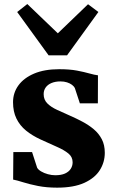

<svg xmlns="http://www.w3.org/2000/svg" viewBox="-20 -896 560 928"><path d="M256 11Q205 11 163.5 2.8Q122 -5.5 92 -15Q62 -24.5 43.5 -28L44.5 -161H135L159.5 -85.5Q164.5 -76 178.8 -67.5Q193 -59 211.5 -54Q230 -49 247 -49Q275.5 -49 294 -57.2Q312.5 -65.5 321.8 -79.8Q331 -94 331 -111.5Q331 -137.5 310.5 -154.2Q290 -171 255.2 -186.2Q220.5 -201.5 177 -221.5Q136.5 -240 106.2 -264.5Q76 -289 59.5 -322.8Q43 -356.5 43 -402Q43 -447.5 69.2 -483.5Q95.5 -519.5 145.2 -540.5Q195 -561.5 266 -561.5Q316.5 -561.5 352 -554.8Q387.5 -548 412 -541Q436.5 -534 453.5 -532L453 -396.5H366L342 -469.5Q338 -478.5 328 -486Q318 -493.5 303.8 -498Q289.5 -502.5 272 -502.5Q247.5 -502.5 229 -494.8Q210.5 -487 200.8 -473.2Q191 -459.5 191 -441Q191 -414 208.8 -396.2Q226.5 -378.5 255.5 -365.2Q284.5 -352 317 -337.5Q348 -324 378.2 -308Q408.5 -292 433 -271.5Q457.5 -251 472 -223.2Q486.5 -195.5 486.5 -157.5Q486.5 -112 462.5 -73.8Q438.5 -35.5 387.5 -12.2Q336.5 11 256 11ZM215 -628.5 63 -838 112 -876.5 259.5 -735 405.5 -875.5 455.5 -838 304 -628.5Z"/></svg>

Font: Merriweather 36pt Black
Style: Regular
Weight: 900
Version: Version 2.100